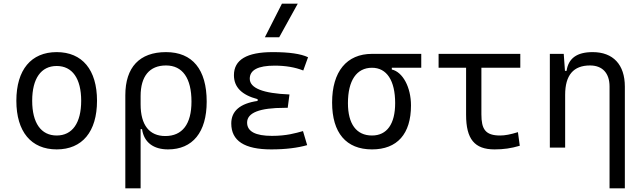

<svg xmlns="http://www.w3.org/2000/svg" viewBox="-20 -815 3556 1060"><path d="M293 9.8C434.1 9.8 515.6 -87.9 515.6 -258.8C515.6 -429.7 434.1 -527.3 293 -527.3C151.9 -527.3 70.3 -429.7 70.3 -258.8C70.3 -87.9 151.9 9.8 293 9.8ZM293 -66.9C206.5 -66.9 157.7 -136.2 157.7 -258.8C157.7 -381.3 206.5 -450.7 293 -450.7C379.4 -450.7 428.2 -381.3 428.2 -258.8C428.2 -136.2 379.4 -66.9 293 -66.9Z M907.7 9.8C1043.5 9.8 1121.1 -85 1121.1 -253.9C1121.1 -431.6 1042.5 -527.3 896.5 -527.3C750.5 -527.3 671.9 -443.8 671.9 -289.1V224.6H756.3V-102.1H764.2C774.9 -27.8 828.6 9.8 907.7 9.8ZM756.3 -238.8V-284.7C756.3 -394.5 805.7 -453.6 896.5 -453.6C987.8 -453.6 1037.1 -383.8 1037.1 -253.9C1037.1 -129.9 986.8 -64 892.6 -64C804.7 -64 756.3 -124.5 756.3 -238.8Z M1477.5 9.8C1557.6 9.8 1624.5 1 1675.8 -13.7L1652.8 -91.3C1610.8 -79.6 1562 -64.9 1481.4 -64.9C1390.1 -64.9 1344.2 -89.4 1344.2 -138.2C1344.2 -192.9 1413.6 -219.7 1551.8 -219.7H1568.4L1578.1 -293.5C1431.6 -299.3 1358.9 -328.6 1358.9 -380.4C1358.9 -428.7 1404.8 -452.6 1496.1 -452.6C1556.2 -452.6 1608.4 -443.8 1654.3 -425.8L1680.7 -499C1640.6 -518.1 1575.7 -527.3 1485.4 -527.3C1342.3 -527.3 1271.5 -484.9 1271.5 -399.9C1271.5 -334 1314.5 -290.5 1402.3 -267.6V-257.8C1305.2 -243.7 1256.8 -202.1 1256.8 -133.3C1256.8 -37.6 1329.6 9.8 1477.5 9.8ZM1442.4 -609.4H1521.5L1624 -794.9H1536.6Z M2033.7 9.8C2173.3 9.8 2249 -75.7 2249 -232.9C2249 -333.5 2203.6 -417.5 2143.1 -431.2V-440.9H2305.7V-517.6H2033.7C1894 -517.6 1813.5 -419.9 1813.5 -249C1813.5 -81.5 1891.1 9.8 2033.7 9.8ZM2033.7 -66.9C1947.8 -66.9 1900.9 -130.4 1900.9 -245.6C1900.9 -370.6 1948.7 -440.9 2033.7 -440.9C2115.2 -440.9 2161.6 -370.6 2161.6 -245.6C2161.6 -130.4 2116.2 -66.9 2033.7 -66.9Z M2710.4 9.8C2760.3 9.8 2801.8 3.9 2849.6 -10.3L2839.4 -85.4C2798.8 -72.8 2768.6 -66.9 2741.2 -66.9C2659.2 -66.9 2637.7 -102.1 2637.7 -184.1V-440.9H2852.5V-517.6H2401.4V-440.9H2553.2V-181.2C2553.2 -47.4 2599.6 9.8 2710.4 9.8Z M3345.2 224.6H3429.7V-336.9C3429.7 -458 3365.2 -527.3 3252 -527.3C3165 -527.3 3118.2 -493.2 3107.9 -423.8H3099.1L3092.3 -517.6H3015.6V0H3100.1V-291.5C3100.1 -400.4 3146 -453.6 3237.3 -453.6C3305.7 -453.6 3345.2 -411.6 3345.2 -337.4Z"/></svg>

Font: Cascadia Code SemiLight
Style: Regular
Weight: 350
Monospace: yes
Designer: Aaron Bell
Foundry: Saja Typeworks
Version: Version 2404.023